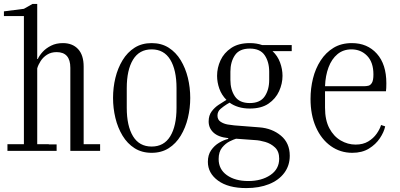

<svg xmlns="http://www.w3.org/2000/svg" viewBox="-24 -770 2044 980"><path d="M14 0V-34H98V-688H-4V-712L98 -725L142 -750H166V-469H169Q177 -487 194 -505.5Q211 -524 237 -537Q263 -550 297 -550Q346 -550 374.5 -519.5Q403 -489 403 -430V-34H487V0H335V-424Q335 -504 265 -504Q237 -504 216.5 -491Q196 -478 183.5 -458.5Q171 -439 166 -421V-34H225V-33H265V0Z M750 10Q700 10 663 -13.5Q626 -37 601.5 -77.5Q577 -118 565 -168Q553 -218 553 -270Q553 -323 565 -372.5Q577 -422 601.5 -462.5Q626 -503 663 -526.5Q700 -550 750 -550Q800 -550 837 -526.5Q874 -503 898.5 -462.5Q923 -422 935 -372.5Q947 -323 947 -270Q947 -218 935 -168Q923 -118 898.5 -77.5Q874 -37 837 -13.5Q800 10 750 10ZM750 -22Q813 -22 845 -74.5Q877 -127 877 -220V-320Q877 -413 845 -465.5Q813 -518 750 -518Q687 -518 655 -465.5Q623 -413 623 -320V-220Q623 -127 655 -74.5Q687 -22 750 -22Z M1233 190Q1141 190 1089 152Q1037 114 1037 56Q1037 21 1053.5 -3Q1070 -27 1094.5 -41.5Q1119 -56 1141 -61V-65Q1091 -70 1066 -93Q1041 -116 1041 -150Q1041 -181 1056.5 -201.5Q1072 -222 1092 -235Q1112 -248 1125 -256L1132 -260Q1107 -285 1095.5 -317.5Q1084 -350 1084 -383Q1084 -424 1101.5 -462Q1119 -500 1156 -525Q1193 -550 1251 -550Q1286 -550 1314 -540H1465V-509H1367Q1393 -485 1405.5 -451Q1418 -417 1418 -383Q1418 -343 1400.5 -304.5Q1383 -266 1346.5 -241Q1310 -216 1251 -216Q1219 -216 1193 -224Q1167 -232 1148 -246L1134 -238Q1118 -228 1102 -214.5Q1086 -201 1086 -180Q1086 -159 1102 -148.5Q1118 -138 1138.5 -134.5Q1159 -131 1172 -130L1300 -120Q1365 -115 1410 -77.5Q1455 -40 1455 25Q1455 75 1427 112.5Q1399 150 1349 170Q1299 190 1233 190ZM1251 -244Q1304 -244 1327 -278Q1350 -312 1350 -362V-404Q1350 -454 1327 -488Q1304 -522 1251 -522Q1198 -522 1175 -488Q1152 -454 1152 -404V-362Q1152 -312 1175 -278Q1198 -244 1251 -244ZM1243 154Q1311 154 1356 123.5Q1401 93 1401 40Q1401 3 1380 -17Q1359 -37 1330 -45.5Q1301 -54 1277 -55L1181 -62Q1170 -59 1148.5 -48.5Q1127 -38 1109.5 -16.5Q1092 5 1092 42Q1092 94 1134 124Q1176 154 1243 154Z M1774 10Q1713 10 1664.5 -24.5Q1616 -59 1588.5 -121Q1561 -183 1561 -265Q1561 -319 1573.5 -369.5Q1586 -420 1612.5 -461Q1639 -502 1678.5 -526Q1718 -550 1772 -550Q1851 -550 1899.5 -496Q1948 -442 1948 -345Q1948 -332 1947.5 -321Q1947 -310 1946 -304H1635V-220Q1635 -157 1657 -115.5Q1679 -74 1715 -53Q1751 -32 1791 -32Q1829 -32 1855.5 -48Q1882 -64 1898.5 -87.5Q1915 -111 1921 -132L1942 -125Q1936 -96 1915 -64.5Q1894 -33 1859 -11.5Q1824 10 1774 10ZM1770 -518Q1728 -518 1698.5 -493.5Q1669 -469 1653 -426.5Q1637 -384 1635 -330H1835Q1846 -330 1856.5 -332.5Q1867 -335 1874.5 -347.5Q1882 -360 1882 -390Q1882 -452 1850 -485Q1818 -518 1770 -518Z"/></svg>

Font: Xanh Mono
Style: Regular
Weight: 400
Monospace: yes
Designer: Lam Bao, Duy Dao
Foundry: Yellow Type Foundry
Version: Version 3.101; ttfautohint (v1.8.3)